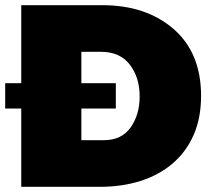

<svg xmlns="http://www.w3.org/2000/svg" viewBox="-32 -721 811 741"><path d="M354 0H50V-302H-12V-400H50V-701H363Q532 -701 638 -609Q744 -517 744 -351Q744 -265 715 -199.5Q686 -134 633.5 -89.5Q581 -45 509.8 -22.5Q438.5 0 354 0ZM369 -180Q437 -180 472 -229Q507 -278 507 -349Q507 -422 469 -471.5Q431 -521 358 -521H282V-400H415V-302H282V-180Z"/></svg>

Font: Argentum Novus Black
Style: Regular
Weight: 900
Designer: Julieta Ulanovsky (font) & Cristiano Sobral (main changes)
Foundry: Julieta Ulanovsky (font) & Cristiano Sobral (main changes)
Version: Version 3.00;November 27, 2020;FontCreator 13.0.0.2655 64-bi